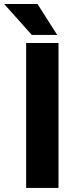

<svg xmlns="http://www.w3.org/2000/svg" viewBox="-59 -922 376 942"><path d="M69.3 -710.9V0H228V-710.9ZM-38.6 -902.3 97.2 -750.5H221.7L125 -902.3Z"/></svg>

Font: Vazirmatn ExtraBold
Style: Regular
Weight: 800
Designer: Saber Rastikerdar
Foundry: Saber Rastikerdar
Version: Version 33.003